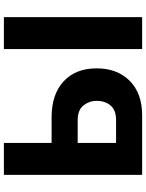

<svg xmlns="http://www.w3.org/2000/svg" viewBox="98 -848 750 986"><g transform="rotate(-90 473.0 -355.0)"><path d="M68 0V-710H232V-465H364Q482 -465 548.5 -403Q615 -341 615 -234Q615 -128 551 -64Q487 0 373 0ZM714 0V-710H878V0ZM232 -134H350Q400 -134 424 -162Q448 -190 448 -234Q448 -272 424.5 -301.5Q401 -331 349 -331H232Z"/></g></svg>

Font: Raleway ExtraBold
Style: Regular
Weight: 800
Designer: Matt McInerney, Pablo Impallari, Rodrigo Fuenzalida
Foundry: Matt McInerney, Pablo Impallari, Rodrigo Fuenzalida
Version: Version 4.026